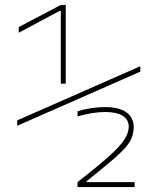

<svg xmlns="http://www.w3.org/2000/svg" viewBox="-20 -755 640 780"><path d="M227 -415V-711H223L56 -622V-645L227 -735H247V-415ZM295 -15Q378 -80 423 -120.5Q468 -161 485.5 -188.5Q503 -216 503 -240Q503 -269 478.5 -284.5Q454 -300 407 -300Q382 -300 351.5 -295Q321 -290 295 -282V-303Q320 -311 350 -315.5Q380 -320 407 -320Q463 -320 493 -299Q523 -278 523 -240Q523 -219 517 -200Q511 -181 492 -158.5Q473 -136 434.5 -103Q396 -70 332 -19V-15H527V5H295ZM50 -244V-266L550 -486V-464Z"/></svg>

Font: M PLUS Code Latin Expanded Thin
Style: Regular
Weight: 250
Width: 7
Designer: Coji Morishita
Foundry: UNDERFOREST DESIGN
Version: Version 1.002; ttfautohint (v1.8.3)